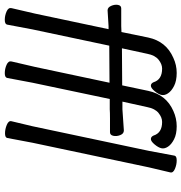

<svg xmlns="http://www.w3.org/2000/svg" viewBox="1 -750 759 803"><g transform="rotate(90 380.5 -348.5)"><path d="M236 -17 259 -116 325 -427 170 -426 102 -105 82 1Q80 11 62 11Q44 11 27 3.5Q10 -4 13 -17L36 -116L101 -423H88L23 -419H22Q10 -419 3.5 -434Q-3 -449 -0.5 -462.5Q2 -476 14 -476H88L113 -477L136 -589Q152 -664 221 -694Q251 -708 284 -708Q317 -708 338.5 -697Q360 -686 369.5 -671.5Q379 -657 376 -644Q373 -631 360 -615.5Q347 -600 337.5 -600Q328 -600 323 -611Q312 -647 266 -647Q247 -647 228.5 -632Q210 -617 204 -585L181 -479L336 -480L359 -589Q375 -664 443 -694Q474 -708 507 -708Q540 -708 561.5 -697Q583 -686 592.5 -671.5Q602 -657 599 -644Q596 -631 583 -615.5Q570 -600 560.5 -600Q551 -600 546 -611Q535 -647 489 -647Q470 -647 451.5 -632Q433 -617 427 -585L404 -481H436L524 -487H525Q538 -487 544 -472Q550 -457 547 -443Q544 -429 532 -429H474Q449 -429 436 -428H393L325 -105L305 1Q303 11 285 11Q267 11 250 3.5Q233 -4 236 -17ZM486 -17 507 -105 610 -592 630 -699Q632 -708 650 -708Q668 -708 685.5 -700.5Q703 -693 700 -681L679 -592L576 -105L556 1Q554 10 536.5 10Q519 10 501 2.5Q483 -5 486 -17Z"/></g></svg>

Font: LXGW Bright GB
Style: Italic
Weight: 400
Italic angle: -12°
Designer: Christian Thalmann (Catharsis Fonts)
Foundry: LXGW / Christian Thalmann (Catharsis Fonts) / Fontworks Inc.
Version: Version 5.510